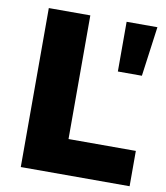

<svg xmlns="http://www.w3.org/2000/svg" viewBox="-80 -768 723 834"><g transform="rotate(10 281.5 -350.5)"><path d="M67.9 0ZM67.9 -701.2H251V-155.8H547.9V0H67.9ZM411.1 -701.2H546.9L517.1 -481.9H411.1Z"/></g></svg>

Font: Argentum Sans
Style: Bold
Weight: 700
Designer: Julieta Ulanovsky (Modified by Cristiano Sobral)
Foundry: Julieta Ulanovsky
Version: Version 1.000; ttfautohint (v1.5.65-e2d9)